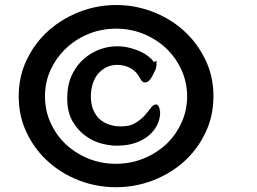

<svg xmlns="http://www.w3.org/2000/svg" viewBox="-20 -700 1040 777"><path d="M598.1 -652.3Q679.2 -621.1 737.8 -562.5Q782.2 -518.1 810.5 -459.5Q843.8 -391.6 843.8 -310.5Q843.8 -229.5 811 -162.1Q778.8 -94.7 724.4 -45.9Q669.9 2.9 598.4 30.3Q526.9 57.6 449.2 57.6Q371.6 57.6 300.3 30.3Q219.2 -1 160.6 -59.6Q116.2 -104 88.4 -162.1Q55.7 -229.5 55.7 -310.5Q55.7 -391.6 88.9 -459.5Q134.3 -553.7 223.1 -611.8Q259.8 -635.7 302.2 -652.3Q373.5 -679.7 450.2 -679.7Q526.9 -679.7 598.1 -652.3ZM337.9 -562.5Q282.2 -539.6 241.7 -499Q206.1 -463.9 184.1 -415.8Q162.1 -367.7 162.1 -310.5Q162.1 -253.4 183.6 -205.6Q206.5 -153.8 245.6 -116.9Q284.7 -80.1 336.9 -58.6Q389.2 -37.1 449.2 -37.1Q527.3 -37.1 595.2 -74.7Q630.9 -94.7 659.7 -123Q694.3 -158.2 714.8 -204.1Q737.3 -253.4 737.3 -310.5Q737.3 -383.3 698.7 -446.8Q665.5 -502 610.4 -537.1Q587.9 -551.8 561.5 -562.5Q509.3 -584 449.7 -584Q390.1 -584 337.9 -562.5ZM613.3 -436.5Q613.3 -432.6 612.5 -429.9Q611.8 -427.2 611.3 -425.8Q610.8 -423.3 609.9 -419.4Q596.7 -390.6 588.4 -379.4Q578.1 -366.2 566.4 -366.2Q560.1 -366.2 555.2 -371.1Q549.8 -377.4 547.6 -381.6Q545.4 -385.7 543.9 -388.2Q542.5 -390.6 541 -392.8Q539.6 -395 538.1 -397.2Q536.6 -399.4 535.2 -401.4Q515.6 -425.8 481.9 -434.1Q468.8 -437.5 455.1 -437.5Q430.7 -437.5 410.6 -427.7Q390.6 -417.5 376.5 -400.9Q355.5 -375.5 349.6 -335.9Q347.7 -323.7 347.7 -309.6Q347.7 -279.8 356.9 -256.8Q366.2 -233.9 382.3 -218.8Q407.2 -196.3 443.8 -190.4Q455.6 -188.5 468.8 -188.5Q503.9 -188.5 524.9 -200.7Q548.8 -214.4 563.5 -230.5Q578.6 -247.1 587.9 -260.3Q599.6 -277.3 611.3 -277.3H614.7Q617.7 -274.4 618.2 -273.9Q621.6 -271 622.8 -268.3Q624 -265.6 625 -262.7L627.9 -250V-242.2Q627.9 -220.2 617.4 -197Q606.9 -173.8 585.2 -154.3Q563.5 -134.8 530.5 -122.6Q497.6 -110.4 451.2 -110.4Q425.8 -110.4 392.1 -118.7Q357.9 -127.4 327.1 -149.4Q295.9 -171.4 273.9 -208.5Q252 -246.1 252 -302.7Q252 -354 269.5 -393.6Q295.9 -450.7 346.7 -481.9Q373 -498.5 405.3 -506.8Q430.2 -512.7 455.6 -512.7Q492.7 -512.7 530.8 -498.5Q569.3 -484.4 591.3 -462.4Q598.6 -455.6 602.5 -448.7L613.3 -454.1Z"/></svg>

Font: Bakudai
Style: Bold
Weight: 700
Version: Version 1.48